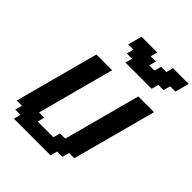

<svg xmlns="http://www.w3.org/2000/svg" viewBox="-330 -1435 1619 1619"><g transform="rotate(45 480.0 -625.0)"><path d="M125 0H562.5L579.1 -62.5H641.6L658.7 -125H721.2L921.9 -875H734.4L550.3 -187.5H487.8L471.2 -125H283.7L300.3 -187.5H237.8L421.9 -875H234.4L33.7 -125H96.2L79.1 -62.5H141.6ZM455.6 -1000H768.1L784.7 -1062.5H847.2L863.8 -1125H926.3Q932.1 -1146 943.4 -1187.5Q954.6 -1229 960 -1250H772.5L755.9 -1187.5H693.4L676.3 -1125H613.8L630.9 -1187.5H568.4L585 -1250H397.5Q391.6 -1229 380.4 -1187.5Q369.1 -1146 363.8 -1125H426.3L409.7 -1062.5H472.2Z"/></g></svg>

Font: Faithful 32x
Style: SemiboldOblique
Weight: 400
Foundry: Faithful Resource Pack
Version: Version 1.0; January 27, 2023